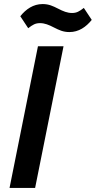

<svg xmlns="http://www.w3.org/2000/svg" viewBox="-20 -926 472 946"><path d="M322 -768C368 -768 404 -793 432 -828L393 -887C371 -870 358 -862 335 -862C312 -862 292 -870 265 -884C241 -896 221 -906 190 -906C144 -906 108 -881 80 -846L119 -787C141 -804 154 -812 177 -812C200 -812 220 -804 247 -790C271 -778 291 -768 322 -768ZM27 0H153L293 -698H167Z"/></svg>

Font: Braiins Sans SemiBold
Style: Italic
Weight: 600
Italic angle: -11.31°
Designer: Mike Abbink, Paul van der Laan, Pieter van Rosmalen, Jiri Chlebus, Lubos Buracinsky
Foundry: Bold Monday, Sudetype
Version: Version 1.000;hotconv 1.0.109;makeotfexe 2.5.65596